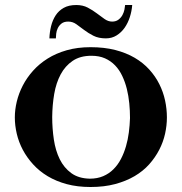

<svg xmlns="http://www.w3.org/2000/svg" viewBox="-20 -730 725 765"><path d="M39.1 -262.2Q39.1 -293 46.9 -325.4Q54.7 -357.9 70.8 -389.2Q86.9 -420.4 111.6 -448Q136.2 -475.6 169.7 -496.6Q203.1 -517.6 245.8 -529.8Q288.6 -542 340.8 -542Q395.5 -542 439.2 -530.8Q482.9 -519.5 516.6 -499.8Q550.3 -480 574.7 -453.1Q599.1 -426.3 614.7 -395Q630.4 -363.8 637.7 -329.8Q645 -295.9 645 -262.2Q645 -230 637.7 -197Q630.4 -164.1 614.5 -133.3Q598.6 -102.5 574.5 -75.4Q550.3 -48.3 516.4 -28.3Q482.4 -8.3 438.7 3.4Q395 15.1 340.8 15.1Q288.6 15.1 246.1 3.7Q203.6 -7.8 170.2 -27.8Q136.7 -47.9 112.1 -75Q87.4 -102.1 71 -132.8Q54.7 -163.6 46.9 -196.8Q39.1 -230 39.1 -262.2ZM188 -264.2Q188 -217.8 194.6 -173.8Q201.2 -129.9 218 -95.7Q234.9 -61.5 263.9 -40.3Q293 -19 337.9 -18.1Q367.7 -18.1 391.1 -28.1Q414.6 -38.1 432.1 -55.7Q449.7 -73.2 461.9 -96.7Q474.1 -120.1 481.9 -147Q489.7 -173.8 493.4 -202.6Q497.1 -231.4 498 -259.8Q498 -288.6 495.1 -318.4Q492.2 -348.1 485.4 -375.7Q478.5 -403.3 467 -427.5Q455.6 -451.7 438.5 -469.5Q421.4 -487.3 398.2 -497.6Q375 -507.8 344.2 -507.8Q299.3 -507.8 269.5 -487.5Q239.7 -467.3 221.7 -433.6Q203.6 -399.9 196 -355.7Q188.5 -311.5 188 -264.2ZM506.8 -710Q504.9 -685.5 497.3 -661.9Q489.7 -638.2 476.6 -619.4Q463.4 -600.6 444.6 -588.9Q425.8 -577.1 401.9 -577.1Q372.6 -577.1 352.1 -587.6Q331.5 -598.1 315.2 -610.6Q298.8 -623 284.2 -633.5Q269.5 -644 252 -644Q234.9 -644 225.1 -636.2Q215.3 -628.4 210.2 -617.7Q205.1 -606.9 203.9 -595.7Q202.6 -584.5 202.6 -577.1H176.8Q177.7 -602.1 183.6 -626Q189.5 -649.9 201.7 -668.7Q213.9 -687.5 233.9 -698.7Q253.9 -710 283.7 -710Q310.1 -710 329.6 -699.7Q349.1 -689.5 365.5 -677Q381.8 -664.6 396.5 -654.3Q411.1 -644 426.8 -644Q441.9 -644 451.9 -651.6Q461.9 -659.2 467.8 -669.9Q473.6 -680.7 475.8 -691.7Q478 -702.6 478.5 -710Z"/></svg>

Font: Uncial Antiqua
Style: Regular
Weight: 400
Version: Version 1.000